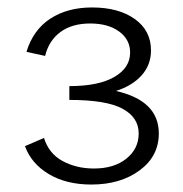

<svg xmlns="http://www.w3.org/2000/svg" viewBox="-20 -490 490 515"><path d="M406 -132Q406 -71 354.5 -33Q303 5 225 5Q158 5 111 -23Q64 -51 47 -98L98 -120Q111 -78 148 -58Q185 -38 232 -38Q286 -38 319 -64.5Q352 -91 352 -132Q352 -175 308.5 -198.5Q265 -222 166 -222V-259Q244 -259 286.5 -283.5Q329 -308 329 -349Q329 -384 299.5 -405.5Q270 -427 222 -427Q173 -427 142 -404Q111 -381 101 -340L51 -351Q69 -410 115 -440Q161 -470 227 -470Q298 -470 341.5 -439Q385 -408 385 -355Q385 -316 360 -288Q335 -260 291 -246Q406 -220 406 -132Z"/></svg>

Font: Ysabeau SC Semilight
Style: Regular
Weight: 300
Designer: Christian Thalmann (Catharsis Fonts)
Version: Version 0.003